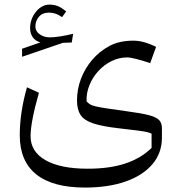

<svg xmlns="http://www.w3.org/2000/svg" viewBox="-20 -589 798 849"><path d="M644.1 -309.8 670.2 -381.7Q615.1 -409.2 570.1 -409.2Q506.1 -409.2 462.2 -384.7Q419.3 -361.5 387.4 -324.1Q355.6 -286.7 338 -240.6Q320.5 -194.5 320.5 -145.2Q320.5 -104.8 336.2 -80.8Q351.8 -56.9 391.7 -43.5Q431.5 -30.2 503.9 -21.9Q561.9 -15.4 590.7 -11.5Q619.5 -7.7 631.3 -4.7Q643.1 -1.8 650.3 2.3L650.2 65.2Q602.8 111.4 533.4 134.2Q464 157 368 157Q247.4 157 181.3 119.4Q115.2 81.7 115.2 13.3Q115.2 -49.3 152.1 -178.9L99.3 -203Q67.4 -92.2 67.4 9.4Q67.4 123.6 140.3 182Q213.2 240.4 355.6 240.4Q459.5 240.4 535.9 213.4Q612.3 186.4 654.1 136.9Q696 87.4 696 19.5V-22.1Q696 -44.4 683.9 -57.7Q671.8 -71 637.9 -79.9Q604 -88.7 538 -97.4Q483.6 -105 451.4 -109.8Q419.2 -114.6 402.2 -118.8Q385.1 -123 377.3 -128.1Q369.4 -133.3 362.8 -140.9Q361.4 -178.1 375.7 -213Q390 -247.8 415.4 -275.4Q440.8 -303 473.8 -319.1Q506.8 -335.1 542.8 -335.1Q555.4 -335.1 583.7 -328Q612.1 -320.8 644.1 -309.8ZM136.5 -471.6Q136.5 -496.4 152.1 -514.8Q167.7 -533.2 197.2 -533.2Q210.3 -533.2 224 -528.9Q237.8 -524.6 254.5 -513.4L272.8 -538.4Q249.5 -557.3 233.4 -562.9Q217.3 -568.6 197.2 -568.6Q181.1 -568.6 165.9 -560.1Q150.8 -551.7 138.8 -536.9Q126.8 -522.1 120 -503.8Q113.1 -485.4 113.1 -465.2Q113.1 -441.8 124.4 -425Q135.6 -408.2 158.6 -401.5L77.6 -373.5V-337.9L258.1 -399.6L297.3 -401.1L303.4 -439.5Q272.2 -432.2 245.7 -428Q219.1 -423.8 200.4 -423.8Q175 -423.8 155.8 -437.2Q136.5 -450.7 136.5 -471.6Z"/></svg>

Font: Pinar-VF
Style: Regular
Weight: 300
Designer: Amin Abedi
Version: Version 3.0